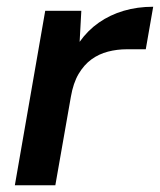

<svg xmlns="http://www.w3.org/2000/svg" viewBox="-20 -549 474 569"><path d="M24 0 114 -517H221L216 -425Q240 -459 273 -482Q306 -505 346.5 -517Q387 -529 434 -529L412 -403H356Q327 -403 300 -396Q273 -389 251 -373Q229 -357 213 -330Q197 -303 190 -262L144 0Z"/></svg>

Font: DM Sans 11pt SemiBold
Style: Italic
Weight: 600
Italic angle: -10°
Version: Version 4.004;gftools[0.9.30]